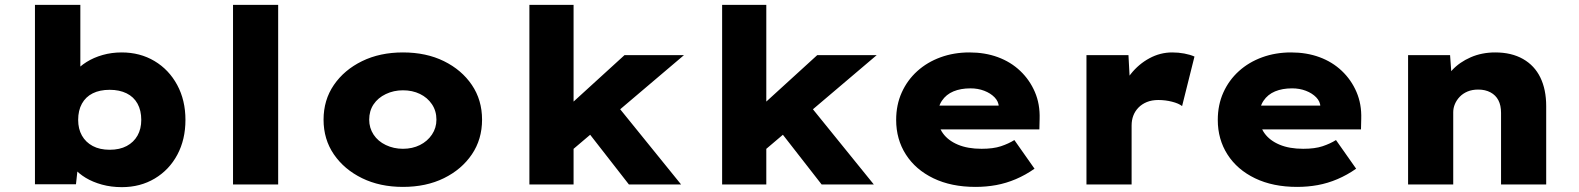

<svg xmlns="http://www.w3.org/2000/svg" viewBox="-20 -760 6505 791"><path d="M482 11Q438 11 400 0.5Q362 -10 333 -27.5Q304 -45 284.5 -68Q265 -91 260 -114L306 -120L293 -1H124V-740H311V-404L262 -413Q269 -439 288 -462.5Q307 -486 336.5 -504.5Q366 -523 403 -533.5Q440 -544 481 -544Q557 -544 616.5 -508.5Q676 -473 710 -410Q744 -347 744 -266Q744 -185 710.5 -122.5Q677 -60 617.5 -24.5Q558 11 482 11ZM432 -143Q473 -143 502 -158.5Q531 -174 546.5 -201.5Q562 -229 562 -266Q562 -305 546.5 -333Q531 -361 501.5 -375.5Q472 -390 432 -390Q391 -390 362 -375.5Q333 -361 317.5 -333Q302 -305 302 -266Q302 -229 317.5 -201.5Q333 -174 362 -158.5Q391 -143 432 -143Z M940 0V-740H1126V0Z M1640 10Q1545 10 1471.5 -26Q1398 -62 1355.5 -124Q1313 -186 1313 -267Q1313 -348 1355.5 -410Q1398 -472 1471.5 -508Q1545 -544 1640 -544Q1736 -544 1809 -508Q1882 -472 1924 -410Q1966 -348 1966 -267Q1966 -186 1924 -124Q1882 -62 1809 -26Q1736 10 1640 10ZM1640 -147Q1679 -147 1710 -162.5Q1741 -178 1759.5 -205.5Q1778 -233 1778 -267Q1778 -303 1759.5 -330.5Q1741 -358 1710 -373Q1679 -388 1640 -388Q1602 -388 1569.5 -372.5Q1537 -357 1519 -330Q1501 -303 1501 -267Q1501 -233 1519 -205.5Q1537 -178 1569.5 -162.5Q1602 -147 1640 -147Z M2335 -140 2258 -264 2553 -533H2798ZM2161 0V-740H2343V0ZM2571 0 2359 -272 2488 -368 2786 0Z M3129 -140 3052 -264 3347 -533H3592ZM2955 0V-740H3137V0ZM3365 0 3153 -272 3282 -368 3580 0Z M3999 10Q3899 10 3825.5 -25.5Q3752 -61 3712 -123.5Q3672 -186 3672 -266Q3672 -328 3695 -379Q3718 -430 3759 -467Q3800 -504 3855 -524Q3910 -544 3974 -544Q4038 -544 4091 -524.5Q4144 -505 4183 -468Q4222 -431 4243.5 -381Q4265 -331 4263 -270L4262 -227H3786L3763 -325H4113L4095 -301V-320Q4094 -342 4077.5 -359Q4061 -376 4035 -386Q4009 -396 3978 -396Q3938 -396 3908 -383.5Q3878 -371 3860.5 -345Q3843 -319 3843 -281Q3843 -241 3864.5 -211Q3886 -181 3926.5 -164Q3967 -147 4024 -147Q4072 -147 4103.5 -157.5Q4135 -168 4159 -183L4242 -65Q4205 -39 4165 -22Q4125 -5 4084 2.5Q4043 10 3999 10Z M4456 0V-533H4629L4639 -348L4592 -364Q4606 -414 4638.5 -455Q4671 -496 4715.5 -520Q4760 -544 4809 -544Q4835 -544 4859 -539.5Q4883 -535 4901 -527L4850 -323Q4836 -334 4808.5 -341Q4781 -348 4752 -348Q4725 -348 4704.5 -339.5Q4684 -331 4670 -316.5Q4656 -302 4649 -283.5Q4642 -265 4642 -243V0Z M5324 10Q5224 10 5150.5 -25.5Q5077 -61 5037 -123.5Q4997 -186 4997 -266Q4997 -328 5020 -379Q5043 -430 5084 -467Q5125 -504 5180 -524Q5235 -544 5299 -544Q5363 -544 5416 -524.5Q5469 -505 5508 -468Q5547 -431 5568.5 -381Q5590 -331 5588 -270L5587 -227H5111L5088 -325H5438L5420 -301V-320Q5419 -342 5402.5 -359Q5386 -376 5360 -386Q5334 -396 5303 -396Q5263 -396 5233 -383.5Q5203 -371 5185.5 -345Q5168 -319 5168 -281Q5168 -241 5189.5 -211Q5211 -181 5251.5 -164Q5292 -147 5349 -147Q5397 -147 5428.5 -157.5Q5460 -168 5484 -183L5567 -65Q5530 -39 5490 -22Q5450 -5 5409 2.5Q5368 10 5324 10Z M5781 0V-533H5954L5963 -409L5919 -397Q5931 -437 5962 -470.5Q5993 -504 6039 -524Q6085 -544 6140 -544Q6207 -544 6254.5 -517Q6302 -490 6326 -440.5Q6350 -391 6350 -323V0H6164V-295Q6164 -326 6153 -347Q6142 -368 6120.5 -379.5Q6099 -391 6070 -391Q6045 -391 6026 -383Q6007 -375 5994 -361.5Q5981 -348 5974 -331.5Q5967 -315 5967 -298V0H5874Q5835 0 5812 0Q5789 0 5781 0Z"/></svg>

Font: Lexend Exa ExtraBold
Style: Regular
Weight: 800
Designer: Bonnie Shaver-Troup, Thomas Jockin
Foundry: Lexend
Version: Version 1.007